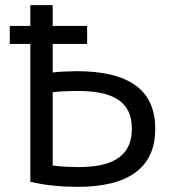

<svg xmlns="http://www.w3.org/2000/svg" viewBox="-20 -717 656 747"><path d="M279 -440C482 -440 584 -367 584 -216C584 -71 489 10 281 10C225 10 152 4 98 -10V-546H18V-616H98V-697H185V-616H319V-546H185V-435C205 -438 251 -440 279 -440ZM282 -363C241 -363 205 -361 185 -358V-73C207 -70 241 -67 285 -67C398 -67 493 -96 493 -216C493 -332 405 -363 282 -363Z"/></svg>

Font: Repo Regular
Style: Regular
Weight: 400
Designer: Stefan Peev
Foundry: Context Ltd
Version: Version 1.502